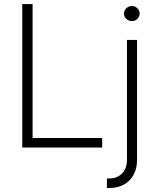

<svg xmlns="http://www.w3.org/2000/svg" viewBox="-20 -727 772 946"><path d="M89.8 -707H140.6V-46.9H483.4V0H89.8ZM655.3 -530.3V60.5Q655.3 102.5 638.4 133.8Q621.6 165 590.8 182.1Q560.1 199.2 519.5 199.2H506.8V152.3H518.6Q557.1 152.3 581.3 127.7Q605.5 103 605.5 60.5V-530.3ZM590.8 -660.2Q590.8 -675.3 602.3 -686.3Q613.8 -697.3 629.9 -697.3Q645.5 -697.3 656.7 -686.3Q668 -675.3 668 -660.2Q668 -645 656.7 -634Q645.5 -623 629.9 -623Q613.8 -623 602.3 -634Q590.8 -645 590.8 -660.2Z"/></svg>

Font: Pretendard JP ExtraLight
Style: Regular
Weight: 200
Designer: Base glyphs from Inter by Rasmus Andersson; Hangeul glyphs from Noto Sans CJK(Source Han Sans) by Jang Soo-young and Kan
Foundry: Kil Hyung-jin
Version: Version 1.309